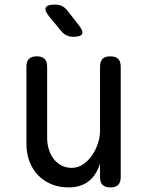

<svg xmlns="http://www.w3.org/2000/svg" viewBox="-20 -805 640 835"><path d="M415 -234V-515Q415 -538 426 -549Q437 -560 460 -560Q483 -560 494 -549Q505 -538 505 -515V-35Q505 -12 494 -1Q483 10 460 10Q437 10 426 -1Q415 -12 415 -35V-94Q401 -46 367 -18Q333 10 278 10Q238 10 204.5 -3.5Q171 -17 146.5 -42Q122 -67 108.5 -102Q95 -137 95 -180V-515Q95 -538 106 -549Q117 -560 140 -560Q163 -560 174 -549Q185 -538 185 -515V-206Q185 -180 192 -156.5Q199 -133 212.5 -115Q226 -97 246 -86Q266 -75 293 -75Q320 -75 342.5 -91Q365 -107 381 -130.5Q397 -154 406 -182Q415 -210 415 -234ZM247 -669 194 -733Q173 -759 179 -772Q185 -785 219 -785Q236 -785 249 -779Q262 -773 273 -759L323 -695Q343 -670 337 -657.5Q331 -645 299 -645Q283 -645 270 -651Q257 -657 247 -669Z"/></svg>

Font: Maple Mono Normal
Style: Regular
Weight: 400
Monospace: yes
Designer: subframe7536
Version: Version 7.000